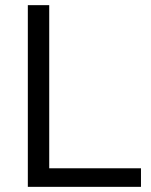

<svg xmlns="http://www.w3.org/2000/svg" viewBox="-20 -725 585 745"><path d="M88 0V-705H171V-72H527V0Z"/></svg>

Font: Mulish
Style: Regular
Weight: 400
Designer: Vernon Adams
Foundry: Vernon Adams
Version: Version 3.603; ttfautohint (v1.8.3)